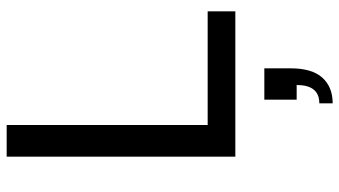

<svg xmlns="http://www.w3.org/2000/svg" viewBox="-241 -485 1018 576"><g transform="rotate(-90 268.0 -197.0)"><path d="M86 0V-686H181V-83H522V0ZM246 292V252Q301 252 301 184H257V87H351V166Q351 230 323 261Q295 292 246 292Z"/></g></svg>

Font: Archivo
Style: Regular
Weight: 400
Designer: Hector Gatti
Foundry: Omnibus-Type
Version: Version 2.001